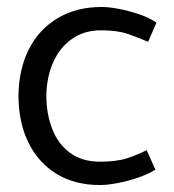

<svg xmlns="http://www.w3.org/2000/svg" viewBox="-20 -518 498 551"><path d="M401 -87Q373 -73 343.5 -63.5Q314 -54 266 -54Q216 -54 181.5 -79Q147 -104 130 -147.5Q113 -191 113 -245Q114 -297 132.5 -339Q151 -381 186 -406Q221 -431 270 -431Q317 -431 347 -420.5Q377 -410 405 -398L429 -453Q409 -467 379.5 -477Q350 -487 321 -492.5Q292 -498 272 -498Q199 -498 145 -465.5Q91 -433 62.5 -376Q34 -319 33 -244Q33 -168 61 -110Q89 -52 141.5 -19.5Q194 13 267 13Q288 13 317 7.5Q346 2 375.5 -8Q405 -18 426 -31Z"/></svg>

Font: Catamaran Thin
Style: Regular
Weight: 400
Version: Version 2.000